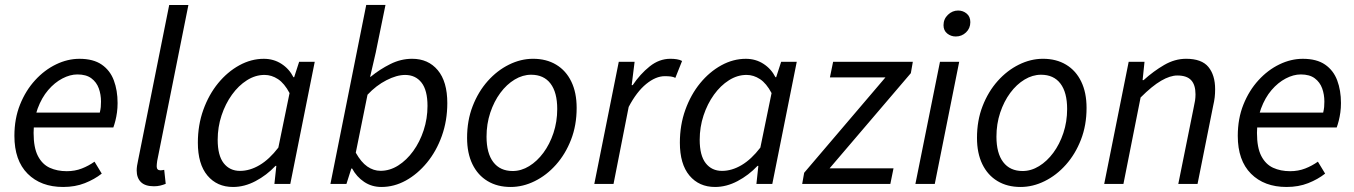

<svg xmlns="http://www.w3.org/2000/svg" viewBox="-20 -732 5388 764"><path d="M231.4 12Q142.6 12 89.9 -40.8Q37.3 -93.5 37.3 -191.4Q37.3 -260 59.8 -316Q82.3 -372 119.7 -412.8Q157 -453.6 203 -475.8Q248.9 -498 296.1 -498Q351.4 -498 384.8 -474.9Q418.1 -451.9 433 -412.1Q447.9 -372.2 447.9 -322Q447.9 -302.3 445.5 -284.8Q443.1 -267.2 439.2 -251.9Q435.3 -236.7 431 -224.8H94.4L102.2 -283.9H377.1Q380.1 -296.5 381 -306.1Q381.9 -315.7 381.9 -328Q381.9 -355.9 373.1 -380.4Q364.2 -405 343.6 -420.4Q323 -435.8 288 -435.8Q259 -435.8 228.2 -419.7Q197.4 -403.6 171.6 -373.5Q145.8 -343.3 129.8 -300Q113.7 -256.7 113.7 -203.2Q113.7 -144.5 130.9 -111.3Q148.1 -78.1 177.9 -64.4Q207.7 -50.8 245.6 -50.8Q278.1 -50.8 305.5 -61.5Q332.8 -72.1 356.1 -88.7L384.9 -41.2Q356 -18.4 317.5 -3.2Q279 12 231.4 12Z M592.4 9.2Q557.7 9.2 540.8 -7.4Q523.9 -24.1 523.9 -53.8Q523.9 -62.4 525.4 -72.5Q526.9 -82.6 529.7 -95.1L653.3 -712.2H729.7L605.5 -91.9Q604.5 -84.3 604 -79.3Q603.5 -74.3 603.5 -70Q603.5 -54.2 618.8 -54.2Q621.8 -54.2 624.6 -54.7Q627.4 -55.2 633.4 -56.2L639.4 -0.5Q628.7 3.8 617.5 6.5Q606.3 9.2 592.4 9.2Z M907.3 12Q843.6 12 805.4 -33.5Q767.3 -79.1 767.3 -164.3Q767.3 -234.5 789.1 -295.1Q810.9 -355.7 848.1 -401.1Q885.3 -446.4 932.4 -472.2Q979.5 -498 1029.7 -498Q1068.8 -498 1099.7 -478.1Q1130.6 -458.3 1147.7 -424.7H1150.5L1170.3 -486H1232.4L1135.1 0H1071.9L1079.6 -71.9H1076.2Q1041.1 -34.7 996.9 -11.4Q952.7 12 907.3 12ZM935 -52Q974 -52 1012.9 -75Q1051.8 -98 1087.6 -144.7L1132.2 -361.6Q1111.6 -400.5 1086.1 -417.2Q1060.6 -433.9 1032.6 -433.9Q996.2 -433.9 962.7 -412.7Q929.1 -391.5 903 -355.2Q876.8 -318.8 861.5 -272.5Q846.2 -226.3 846.2 -175.8Q846.2 -113.3 870.1 -82.7Q894.1 -52 935 -52Z M1497.7 12Q1459.1 12 1429.1 -8.2Q1399 -28.3 1381.2 -61.4H1378L1358.5 0H1294.8L1437.3 -712.4H1513.9L1475 -522.2L1452.8 -426.4H1454.8Q1491.2 -456.2 1533.2 -477.1Q1575.1 -498.1 1619.9 -498.1Q1684 -498.1 1721.9 -452.8Q1759.9 -407.5 1759.9 -321.7Q1759.9 -251.9 1738.2 -191.2Q1716.5 -130.5 1679 -84.9Q1641.5 -39.4 1595 -13.7Q1548.4 12 1497.7 12ZM1494.5 -52.3Q1531 -52.3 1564.6 -73.5Q1598.2 -94.8 1624.3 -130.9Q1650.4 -166.9 1665.8 -213.6Q1681.1 -260.3 1681.1 -310.5Q1681.1 -372.9 1657.2 -403.4Q1633.3 -433.8 1592.1 -433.8Q1558.6 -433.8 1517.7 -412.8Q1476.8 -391.9 1442.4 -355.1L1395.7 -124.4Q1417 -86.4 1441.6 -69.4Q1466.2 -52.3 1494.5 -52.3Z M2012.1 12Q1959 12 1920.1 -11.5Q1881.1 -34.9 1859.8 -78.8Q1838.6 -122.6 1838.6 -183.4Q1838.6 -252.6 1860.9 -309.9Q1883.2 -367.3 1920.7 -409.4Q1958.3 -451.6 2005.3 -474.8Q2052.3 -498.1 2101.2 -498.1Q2154.2 -498.1 2193.2 -474.6Q2232.2 -451.2 2253.4 -407.3Q2274.6 -363.5 2274.6 -302.7Q2274.6 -233.5 2252.3 -176.2Q2230 -118.8 2192.5 -76.7Q2155 -34.5 2108 -11.3Q2060.9 12 2012.1 12ZM2020 -51.5Q2054 -51.5 2085.6 -70.9Q2117.3 -90.3 2142.3 -124.1Q2167.4 -158 2182.3 -202.7Q2197.3 -247.5 2197.3 -298.2Q2197.3 -364.6 2170.5 -399.6Q2143.8 -434.6 2093.3 -434.6Q2059.9 -434.6 2027.9 -415.4Q1996 -396.2 1970.9 -362.3Q1945.9 -328.5 1930.9 -283.7Q1916 -239 1916 -187.9Q1916 -122.4 1942.9 -87Q1969.9 -51.5 2020 -51.5Z M2344.8 0 2442.2 -486.1H2505.2L2493.6 -393.2H2497.6Q2527.3 -437.4 2565.2 -467.7Q2603.1 -498.1 2647.6 -498.1Q2661.1 -498.1 2673.1 -496.2Q2685.2 -494.4 2694.1 -489.4L2667.3 -422.1Q2659.9 -426.2 2649.3 -427.6Q2638.7 -428.9 2625.5 -428.9Q2589.4 -428.9 2551.3 -397.8Q2513.2 -366.7 2481.6 -306.5L2421.3 0Z M2825.3 12Q2761.6 12 2723.4 -33.5Q2685.3 -79.1 2685.3 -164.3Q2685.3 -234.5 2707.1 -295.1Q2728.9 -355.7 2766.1 -401.1Q2803.3 -446.4 2850.4 -472.2Q2897.5 -498 2947.7 -498Q2986.8 -498 3017.7 -478.1Q3048.6 -458.3 3065.7 -424.7H3068.5L3088.3 -486H3150.4L3053.1 0H2989.9L2997.6 -71.9H2994.2Q2959.1 -34.7 2914.9 -11.4Q2870.7 12 2825.3 12ZM2853 -52Q2892 -52 2930.9 -75Q2969.8 -98 3005.6 -144.7L3050.2 -361.6Q3029.6 -400.5 3004.1 -417.2Q2978.6 -433.9 2950.6 -433.9Q2914.2 -433.9 2880.7 -412.7Q2847.1 -391.5 2821 -355.2Q2794.8 -318.8 2779.5 -272.5Q2764.2 -226.3 2764.2 -175.8Q2764.2 -113.3 2788.1 -82.7Q2812.1 -52 2853 -52Z M3172 0 3179.9 -44.5 3503.3 -424H3282.4L3295.1 -486.1H3612.3L3604.4 -440.9L3281 -62.1H3535.4L3522.8 0Z M3622.5 0 3720.3 -486H3796.8L3699.6 0ZM3783 -586.8Q3764 -586.8 3749.2 -598.6Q3734.4 -610.5 3734.4 -631.7Q3734.4 -656.3 3752 -673.2Q3769.6 -690.1 3792.5 -690.1Q3811.9 -690.1 3826.5 -678Q3841.1 -666 3841.1 -643.9Q3841.1 -619.4 3824 -603.1Q3807 -586.8 3783 -586.8Z M4041.1 12Q3988 12 3949.1 -11.5Q3910.1 -34.9 3888.8 -78.8Q3867.6 -122.6 3867.6 -183.4Q3867.6 -252.6 3889.9 -309.9Q3912.2 -367.3 3949.7 -409.4Q3987.3 -451.6 4034.3 -474.8Q4081.3 -498.1 4130.2 -498.1Q4183.2 -498.1 4222.2 -474.6Q4261.2 -451.2 4282.4 -407.3Q4303.6 -363.5 4303.6 -302.7Q4303.6 -233.5 4281.3 -176.2Q4259 -118.8 4221.5 -76.7Q4184 -34.5 4137 -11.3Q4089.9 12 4041.1 12ZM4049 -51.5Q4083 -51.5 4114.6 -70.9Q4146.3 -90.3 4171.3 -124.1Q4196.4 -158 4211.3 -202.7Q4226.3 -247.5 4226.3 -298.2Q4226.3 -364.6 4199.5 -399.6Q4172.8 -434.6 4122.3 -434.6Q4088.9 -434.6 4056.9 -415.4Q4025 -396.2 3999.9 -362.3Q3974.9 -328.5 3959.9 -283.7Q3945 -239 3945 -187.9Q3945 -122.4 3971.9 -87Q3998.9 -51.5 4049 -51.5Z M4373.8 0 4471.2 -486.1H4534.2L4526.6 -413.2H4530.6Q4570.1 -448.9 4612.5 -473.5Q4654.9 -498.1 4699.7 -498.1Q4761.7 -498.1 4788.4 -465.6Q4815.2 -433.1 4815.2 -376.9Q4815.2 -359.7 4813.5 -344.8Q4811.8 -329.9 4807.2 -310L4745.2 0H4668.6L4729.1 -300.1Q4733.4 -319.8 4735.3 -331.9Q4737.1 -344 4737.1 -356.8Q4737.1 -394.2 4719.8 -412.9Q4702.5 -431.6 4664.8 -431.6Q4636.2 -431.6 4600.4 -410.8Q4564.6 -390.1 4518.6 -344L4450.3 0Z M5099.4 12Q5010.6 12 4957.9 -40.8Q4905.3 -93.5 4905.3 -191.4Q4905.3 -260 4927.8 -316Q4950.3 -372 4987.7 -412.8Q5025 -453.6 5071 -475.8Q5116.9 -498 5164.1 -498Q5219.4 -498 5252.8 -474.9Q5286.1 -451.9 5301 -412.1Q5315.9 -372.2 5315.9 -322Q5315.9 -302.3 5313.5 -284.8Q5311.1 -267.2 5307.2 -251.9Q5303.3 -236.7 5299 -224.8H4962.4L4970.2 -283.9H5245.1Q5248.1 -296.5 5249 -306.1Q5249.9 -315.7 5249.9 -328Q5249.9 -355.9 5241.1 -380.4Q5232.2 -405 5211.6 -420.4Q5191 -435.8 5156 -435.8Q5127 -435.8 5096.2 -419.7Q5065.4 -403.6 5039.6 -373.5Q5013.8 -343.3 4997.8 -300Q4981.7 -256.7 4981.7 -203.2Q4981.7 -144.5 4998.9 -111.3Q5016.1 -78.1 5045.9 -64.4Q5075.7 -50.8 5113.6 -50.8Q5146.1 -50.8 5173.5 -61.5Q5200.8 -72.1 5224.1 -88.7L5252.9 -41.2Q5224 -18.4 5185.5 -3.2Q5147 12 5099.4 12Z"/></svg>

Font: Source Sans 3
Style: Italic
Weight: 200
Italic angle: -11°
Designer: Paul D. Hunt
Foundry: Adobe
Version: Version 3.046;hotconv 1.0.118;makeotfexe 2.5.65603